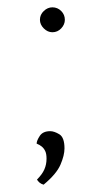

<svg xmlns="http://www.w3.org/2000/svg" viewBox="-20 -414 277 524"><path d="M123 -326Q110 -326 99.5 -336.5Q89 -347 89 -360Q89 -374 99.5 -384Q110 -394 123 -394Q137 -394 147 -384Q157 -374 157 -360Q157 -347 147 -336.5Q137 -326 123 -326ZM99 90Q92 88 87.5 84Q83 80 81 76Q95 62 101 48.5Q107 35 107 19Q107 6 103.5 -1.5Q100 -9 94 -14Q88 -19 80 -22Q80 -30 88.5 -43Q97 -56 117 -56Q128 -56 142 -47.5Q156 -39 156 -9Q156 10 145 35.5Q134 61 99 90Z"/></svg>

Font: Arima Thin Thin
Style: Regular
Weight: 250
Version: Version 1.100